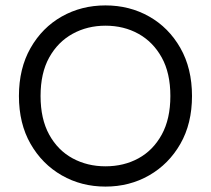

<svg xmlns="http://www.w3.org/2000/svg" viewBox="-20 -680 780 710"><path d="M370 10Q281 10 208.5 -31.5Q136 -73 93 -148Q50 -223 50 -325Q50 -427 93 -502.5Q136 -578 208.5 -619Q281 -660 370 -660Q459 -660 531.5 -619Q604 -578 647 -502.5Q690 -427 690 -325Q690 -223 647 -148Q604 -73 531.5 -31.5Q459 10 370 10ZM370 -65Q438 -65 492 -94.5Q546 -124 578 -182Q610 -240 610 -325Q610 -410 578 -467.5Q546 -525 492 -555Q438 -585 370 -585Q303 -585 248.5 -555Q194 -525 162 -467.5Q130 -410 130 -325Q130 -240 162 -182Q194 -124 248.5 -94.5Q303 -65 370 -65Z"/></svg>

Font: Syne
Style: Regular
Weight: 400
Designer: Lucas Descroix
Foundry: Bonjour Monde
Version: Version 2.200